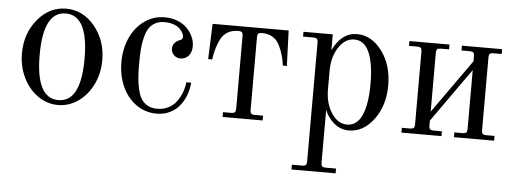

<svg xmlns="http://www.w3.org/2000/svg" viewBox="-47 -595 2553 953"><g transform="rotate(5 1229.0 -119.0)"><path d="M359.9 -228Q359.9 -443.8 248 -443.8Q136.2 -443.8 136.2 -228Q136.2 -12.2 248 -12.2Q359.9 -12.2 359.9 -228ZM448.2 -228Q448.2 -163.1 421.6 -107.9Q395 -52.7 348.9 -20.3Q302.7 12.2 248 12.2Q193.4 12.2 147.2 -20.3Q101.1 -52.7 74.5 -107.9Q47.9 -163.1 47.9 -228Q47.9 -327.1 106.2 -397.5Q164.6 -467.8 248 -467.8Q331.5 -467.8 389.9 -397.5Q448.2 -327.1 448.2 -228Z M739.7 -467.8Q774.9 -467.8 804 -455.8Q833 -443.8 851.3 -424.8Q869.6 -405.8 879.6 -382.8Q889.6 -359.9 889.6 -336.9Q889.6 -305.7 873.5 -288.3Q857.4 -271 834.5 -271Q814.5 -271 801 -283.9Q787.6 -296.9 787.6 -314.9Q787.6 -333 797.9 -344.7Q808.1 -356.4 821.8 -360.8Q837.4 -365.7 837.4 -378.9Q837.4 -387.2 832 -397.7Q826.7 -408.2 815.9 -418.9Q805.2 -429.7 785.2 -436.8Q765.1 -443.8 739.7 -443.8Q712.9 -443.8 693.6 -433.3Q674.3 -422.9 662.6 -405Q650.9 -387.2 643.8 -358.9Q636.7 -330.6 634.3 -300Q631.8 -269.5 631.8 -228Q631.8 -186.5 634.3 -156Q636.7 -125.5 643.6 -97.2Q650.4 -68.8 662.1 -51Q673.8 -33.2 693.4 -22.7Q712.9 -12.2 739.7 -12.2Q771.5 -12.2 796.6 -25.1Q821.8 -38.1 837.2 -59.8Q852.5 -81.5 861.6 -105.5Q870.6 -129.4 873.5 -155.8H897.5Q895.5 -126 885.3 -97.4Q875 -68.8 856.4 -43.7Q837.9 -18.6 807.6 -3.2Q777.3 12.2 739.7 12.2Q682.1 12.2 637 -20.3Q591.8 -52.7 567.6 -107.4Q543.5 -162.1 543.5 -228Q543.5 -293.9 567.9 -348.4Q592.3 -402.8 637.5 -435.3Q682.6 -467.8 739.7 -467.8Z M971.2 -279.8 978 -456.1H1356.9L1363.3 -279.8H1343.3Q1336.9 -334 1313 -381.8Q1286.6 -432.1 1225.1 -432.1Q1212.9 -432.1 1208 -427.2Q1203.1 -422.4 1203.1 -410.2V-45.9Q1203.1 -33.7 1208 -28.8Q1212.9 -23.9 1225.1 -23.9H1267.1V0H1067.4V-23.9H1109.4Q1121.6 -23.9 1126.5 -28.8Q1131.3 -33.7 1131.3 -45.9V-410.2Q1131.3 -422.4 1126.5 -427.2Q1121.6 -432.1 1109.4 -432.1Q1047.4 -432.1 1021 -381.8Q1010.3 -360.4 1002.9 -335Q995.6 -309.6 993.7 -294.9L991.2 -279.8Z M1686 -439.9Q1639.6 -439.9 1608.2 -391.6Q1576.7 -343.3 1576.7 -273.9V-182.1Q1576.7 -112.8 1608.2 -64.5Q1639.6 -16.1 1686 -16.1Q1735.4 -16.1 1760 -71Q1784.7 -126 1784.7 -228Q1784.7 -330.1 1760 -385Q1735.4 -439.9 1686 -439.9ZM1696.8 -467.8Q1769.5 -467.8 1821.3 -398.4Q1873 -329.1 1873 -228Q1873 -127 1821.3 -57.4Q1769.5 12.2 1696.8 12.2Q1656.2 12.2 1624 -14.4Q1591.8 -41 1576.7 -80.1V184.1Q1576.7 196.3 1581.5 201.2Q1586.4 206.1 1598.6 206.1H1650.9V230H1430.7V206.1H1482.9Q1495.1 206.1 1500 201.2Q1504.9 196.3 1504.9 184.1V-410.2Q1504.9 -422.4 1500 -427.2Q1495.1 -432.1 1482.9 -432.1H1430.7V-456.1H1576.7V-377Q1620.1 -467.8 1696.8 -467.8Z M1958.5 0V-23.9H2000.5Q2012.7 -23.9 2017.6 -28.8Q2022.5 -33.7 2022.5 -45.9V-410.2Q2022.5 -422.4 2017.6 -427.2Q2012.7 -432.1 2000.5 -432.1H1958.5V-456.1H2158.2V-432.1H2116.2Q2104 -432.1 2099.1 -427.2Q2094.2 -422.4 2094.2 -410.2V-116.2L2284.2 -383.8V-410.2Q2284.2 -422.4 2279.3 -427.2Q2274.4 -432.1 2262.2 -432.1H2220.2V-456.1H2420.4V-432.1H2378.4Q2366.2 -432.1 2361.3 -427.2Q2356.4 -422.4 2356.4 -410.2V-45.9Q2356.4 -33.7 2361.3 -28.8Q2366.2 -23.9 2378.4 -23.9H2420.4V0H2220.2V-23.9H2262.2Q2274.4 -23.9 2279.3 -28.8Q2284.2 -33.7 2284.2 -45.9V-339.8L2094.2 -71.8V-45.9Q2094.2 -33.7 2099.1 -28.8Q2104 -23.9 2116.2 -23.9H2158.2V0Z"/></g></svg>

Font: Flanker Steampunk
Style: Regular
Weight: 400
Designer: Alexey Kryukov, Leonardo Di Lena
Foundry: Alexey Kryukov, Leonardo Di Lena
Version: 1.210